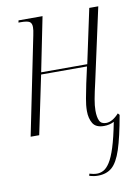

<svg xmlns="http://www.w3.org/2000/svg" viewBox="-86 -594 641 882"><g transform="rotate(-10 234.5 -153.0)"><path d="M299 230Q289 230 279.5 228.5Q270 227 259 224L261 214Q281 220 297 220Q312 220 327 212Q342 204 356.5 181.5Q371 159 385 115Q399 71 413 -1Q392 10 366 10Q328 10 314 -13.5Q300 -37 300 -71Q300 -98 306 -129.5Q312 -161 319 -196L336 -273H122L65 0H25L118 -457Q123 -480 123 -494Q123 -513 112 -519.5Q101 -526 72 -526H61L63 -536H175L124 -283H339L393 -536H435L361 -197Q350 -150 344.5 -119.5Q339 -89 339 -66Q339 -36 347 -19Q355 -2 378 -2Q407 -2 438 -36L445 -28Q427 74 408.5 130Q390 186 364.5 208Q339 230 299 230Z"/></g></svg>

Font: Noto Serif Display Condensed ExtraLight
Style: Italic
Weight: 200
Width: 3
Italic angle: -12°
Designer: Monotype Design Team
Foundry: Monotype Imaging Inc.
Version: Version 2.009